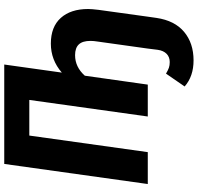

<svg xmlns="http://www.w3.org/2000/svg" viewBox="-34 -700 954 927"><g transform="rotate(-90 443.5 -236.0)"><path d="M864 -288Q864 -272 860 -238L827 0L821 42Q808 130 753.5 175.5Q699 221 616 221Q539 221 490 178L552 88Q569 98 580.5 102Q592 106 608 106Q632 106 647.5 91Q663 76 667 48L673 0L707 -243Q710 -261 710 -277Q710 -315 693 -333Q676 -351 641 -351Q584 -351 542 -304L499 0H345L425 -572H253L173 0H19L116 -693H596L557 -415Q618 -468 697 -468Q778 -468 821 -420Q864 -372 864 -288Z"/></g></svg>

Font: Fira Sans Condensed
Style: Bold Italic
Weight: 700
Width: 3
Italic angle: -8°
Designer: Carrois Corporate & Edenspiekermann AG
Foundry: Carrois Corporate GbR & Edenspiekermann AG
Version: Version 4.203